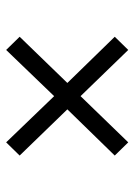

<svg xmlns="http://www.w3.org/2000/svg" viewBox="76 -650 447 640"><g transform="rotate(90 300.0 -329.5)"><path d="M146 -126 102 -171 256 -330 102 -488 146 -533 300 -374 454 -533 498 -488 344 -330 498 -171 454 -126 300 -286Z"/></g></svg>

Font: Source Code Pro
Style: Regular
Weight: 400
Monospace: yes
Designer: Paul D. Hunt, Teo Tuominen
Foundry: Adobe Systems Incorporated
Version: Version 1.018;hotconv 1.0.116;makeotfexe 2.5.65601